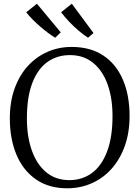

<svg xmlns="http://www.w3.org/2000/svg" viewBox="-20 -1004 752 1035"><path d="M349 11Q246 12.5 175.5 -35.8Q105 -84 69 -169.5Q33 -255 33 -365.5Q33 -455 58.5 -526.2Q84 -597.5 129.8 -647.8Q175.5 -698 236 -724.5Q296.5 -751 366 -751Q467 -751 536.5 -705Q606 -659 642.2 -575Q678.5 -491 678.5 -378.5Q678.5 -290 653.2 -218.5Q628 -147 583 -96Q538 -45 478.2 -17.8Q418.5 9.5 349 11ZM354 -33Q423.5 -33 475.8 -71.5Q528 -110 557.2 -187Q586.5 -264 586.5 -378.5Q586.5 -475 560 -549Q533.5 -623 482.2 -665Q431 -707 357 -707Q287.5 -707 235.2 -669.5Q183 -632 154 -556.2Q125 -480.5 125 -365.5Q125 -268 151.5 -193Q178 -118 229 -75.5Q280 -33 354 -33ZM277 -801Q259.5 -811.5 238.8 -827Q218 -842.5 196.5 -861Q175 -879.5 155.5 -899.2Q136 -919 121.5 -938L179 -984L307.5 -829.5L278 -801ZM454 -801Q431.5 -815.5 405.2 -837.5Q379 -859.5 353.8 -886Q328.5 -912.5 309.5 -938L367 -984L484 -826L455 -801Z"/></svg>

Font: Merriweather 36pt Light
Style: Regular
Weight: 300
Designer: Eben Sorkin
Foundry: Eben Sorkin
Version: Version 2.100